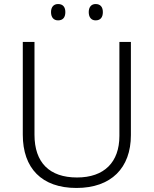

<svg xmlns="http://www.w3.org/2000/svg" viewBox="-20 -973 762 952"><path d="M233 -913C233 -887 246 -872 268 -872C292 -872 304 -887 304 -913C304 -938 292 -953 268 -953C246 -953 233 -938 233 -913ZM420 -913C420 -887 433 -872 454 -872C478 -872 490 -887 490 -913C490 -938 478 -953 454 -953C433 -953 420 -938 420 -913ZM629 -303V-765H572V-299C572 -169 497 -93 362 -93C225 -93 151 -167 151 -305V-765H93V-305C93 -139 187 -41 359 -41C531 -41 629 -140 629 -303Z"/></svg>

Font: Noto Sans Tamil UI Light
Style: Regular
Weight: 300
Designer: Jelle Bosma - Monotype Design Team
Foundry: Monotype Imaging Inc.
Version: Version 2.004